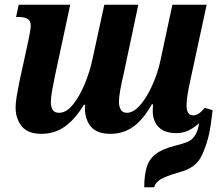

<svg xmlns="http://www.w3.org/2000/svg" viewBox="-20 -556 936 812"><path d="M154 10Q98 10 72 -22Q46 -54 46 -102Q46 -122 51 -151.5Q56 -181 63 -215L101 -389Q105 -408 107.5 -424Q110 -440 110 -448Q110 -468 97 -476Q84 -484 62 -484H48L59 -536H277L213 -238Q205 -200 200 -171Q195 -142 195 -123Q195 -105 202.5 -92Q210 -79 230 -79Q260 -79 287.5 -112.5Q315 -146 337.5 -199Q360 -252 372 -310L421 -536H565L502 -239Q495 -211 489 -178Q483 -145 483 -126Q483 -105 491 -92Q499 -79 517 -79Q539 -79 561 -99.5Q583 -120 602.5 -153.5Q622 -187 637 -227Q652 -267 660 -307L709 -536H854L784 -212Q777 -180 773 -154.5Q769 -129 769 -111Q769 -68 797 -68Q820 -68 846 -100L879 -90Q877 -68 871 -27Q865 14 854 49Q843 83 830.5 107Q818 131 796 147Q774 163 737 173Q681 189 659 202.5Q637 216 632 236H590Q590 187 600 152.5Q610 118 638 96Q666 74 718 61Q758 51 776 42.5Q794 34 805 16Q812 5 816 -8Q820 -21 822 -35Q803 -17 779 -5Q755 7 726 7Q676 7 651 -18.5Q626 -44 626 -86Q626 -94 626.5 -101.5Q627 -109 627 -115H622Q587 -52 545 -21Q503 10 446 10Q390 10 364.5 -20.5Q339 -51 339 -101Q339 -106 340 -113H335Q297 -51 254 -20.5Q211 10 154 10Z"/></svg>

Font: Noto Serif SemiCondensed
Style: Bold Italic
Weight: 700
Width: 4
Italic angle: -12°
Designer: Monotype Design Team
Foundry: Monotype Imaging Inc.
Version: Version 2.014